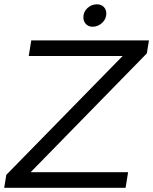

<svg xmlns="http://www.w3.org/2000/svg" viewBox="-25 -892 728 912"><path d="M123.5 -700H682.5L672.5 -638.5L120.5 -74H583.5L571.5 0H-5L5 -61.5L557.5 -626H111.5ZM435.5 -871.5Q455.5 -871.5 467.8 -859.2Q480 -847 480 -827.5Q480 -802 460.2 -783.5Q440.5 -765 414.5 -765Q395.5 -765 383.2 -777.8Q371 -790.5 371 -809.5Q371 -835.5 390.2 -853.5Q409.5 -871.5 435.5 -871.5Z"/></svg>

Font: Argentum Sans Light
Style: Italic
Weight: 300
Italic angle: -11.3°
Designer: Julieta Ulanovsky (font), Owen Earl (portions from Jones font), Cristiano Sobral (main changes and remaster)
Foundry: Julieta Ulanovsky (font), Owen Earl (portions from Jones font), Cristiano Sobral (main changes and remaster)
Version: Version 3.127